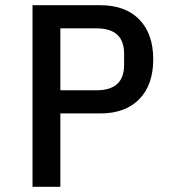

<svg xmlns="http://www.w3.org/2000/svg" viewBox="-20 -718 680 738"><path d="M105 0V-698H365Q462 -698 515.5 -643Q569 -588 569 -490Q569 -392 515.5 -337Q462 -282 365 -282H212V0ZM351 -371Q457 -371 457 -468V-512Q457 -609 351 -609H212V-371Z"/></svg>

Font: Writer Medium
Style: Regular
Weight: 500
Monospace: yes
Designer: Mike Abbink, Paul van der Laan, Pieter van Rosmalen
Foundry: Bold Monday
Version: Version 2.001 2020